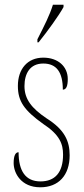

<svg xmlns="http://www.w3.org/2000/svg" viewBox="-20 -786 355 816"><path d="M139 -619V-606H144C182 -653 231 -721 250 -756V-766H205C191 -721 169 -678 139 -619ZM151 10C229 10 276 -41 276 -126C276 -185 256 -234 178 -283C114 -326 84 -365 84 -420C84 -473 107 -516 164 -516C221 -516 247 -478 247 -405C262 -405 268 -421 268 -450C268 -504 226 -541 164 -541C97 -541 56 -493 56 -421C56 -355 83 -317 164 -259C234 -213 248 -174 248 -129C248 -52 213 -15 152 -15C88 -15 59 -60 59 -139C46 -139 38 -125 38 -93C38 -50 70 10 151 10Z"/></svg>

Font: Noto Serif Armenian ExtraCondensed Thin
Style: Regular
Weight: 100
Width: 2
Designer: Monotype Design Team
Foundry: Monotype Imaging Inc.
Version: Version 2.008